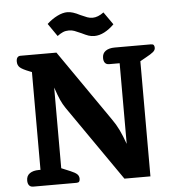

<svg xmlns="http://www.w3.org/2000/svg" viewBox="-59 -959 943 1015"><g transform="rotate(-5 412.0 -451.5)"><path d="M400 -786Q378 -796 364.5 -801Q351 -806 336 -806Q318 -806 304 -800Q290 -794 274 -782L227 -850Q253 -874 282 -888.5Q311 -903 336 -903Q363 -903 403 -882Q425 -872 438.5 -867Q452 -862 467 -862Q495 -862 526 -885L573 -818Q548 -793 521 -779Q494 -765 468 -765Q451 -765 436.5 -770Q422 -775 400 -786ZM47 -35Q47 -60 65 -72.5Q83 -85 113 -85H122V-604L109 -609Q73 -623 60 -634.5Q47 -646 47 -666Q47 -681 53 -688Q59 -695 69 -695H260L522 -317Q542 -289 557 -258Q572 -227 588 -182V-610H532Q518 -610 510.5 -619Q503 -628 503 -645Q503 -670 521 -682.5Q539 -695 569 -695H761Q772 -695 776 -690Q780 -685 780 -675Q780 -663 768 -653Q756 -643 730 -629L698 -611V0H560L283 -399Q268 -421 257.5 -444.5Q247 -468 232 -512V-84L280 -64Q304 -54 314 -44.5Q324 -35 324 -20Q324 -10 320 -5Q316 0 305 0H76Q62 0 54.5 -9Q47 -18 47 -35Z"/></g></svg>

Font: Maitree
Style: Bold
Weight: 700
Designer: CadsonDemak Team
Foundry: CadsonDemak
Version: Version 1.002